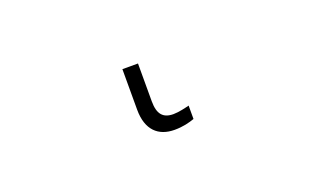

<svg xmlns="http://www.w3.org/2000/svg" viewBox="-35 -61 669 405"><g transform="rotate(-20 300.0 141.0)"><path d="M307 220C326 220 341 216 352 212V182C344 184 328 188 316 188C293 188 282 176 282 147V62H247V153C247 199 271 220 307 220Z"/></g></svg>

Font: Noto Sans Mono ExtraLight
Style: Regular
Weight: 200
Designer: Monotype Design Team
Foundry: Monotype Imaging Inc.
Version: Version 2.014